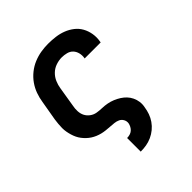

<svg xmlns="http://www.w3.org/2000/svg" viewBox="-203 -670 1006 1006"><g transform="rotate(-45 300.0 -166.5)"><path d="M260 205V104H261Q271 104 281.5 101Q292 98 300 91Q308 84 313 74.5Q318 65 320 55Q322 40 315 27.5Q308 15 295.5 9Q283 3 268 1.5Q253 0 238.5 -1Q224 -2 209.5 -3.5Q195 -5 181 -8.5Q167 -12 154 -17.5Q141 -23 129.5 -30.5Q118 -38 108 -47.5Q98 -57 89.5 -68Q81 -79 75 -91.5Q69 -104 65 -117.5Q61 -131 58.5 -145Q56 -159 56 -173.5Q56 -188 57.5 -203Q59 -218 61 -233L80 -343Q84 -370 93.5 -396.5Q103 -423 119.5 -446.5Q136 -470 159 -488.5Q182 -507 208.5 -518Q235 -529 262 -533.5Q289 -538 316 -538Q344 -538 371 -534.5Q398 -531 422.5 -521.5Q447 -512 467.5 -496Q488 -480 500.5 -457.5Q513 -435 517.5 -408Q522 -381 517 -354Q517 -352 516.5 -350.5Q516 -349 516 -348H397Q397 -348 397.5 -349Q398 -350 398 -351Q401 -369 396.5 -386.5Q392 -404 380.5 -416Q369 -428 351.5 -432.5Q334 -437 316 -437Q295 -437 273 -429.5Q251 -422 234.5 -406Q218 -390 209 -369Q200 -348 197 -327L179 -217Q175 -198 176 -178.5Q177 -159 185 -143.5Q193 -128 208 -117Q223 -106 241 -103Q259 -100 278 -99.5Q297 -99 315.5 -95.5Q334 -92 351 -85Q368 -78 383 -68.5Q398 -59 410 -46.5Q422 -34 430 -17.5Q438 -1 440.5 17.5Q443 36 439 55Q436 76 429 96Q422 116 409.5 134Q397 152 380 166Q363 180 343 189Q323 198 302.5 201.5Q282 205 261 205Z"/></g></svg>

Font: Iosevka Curly Slab ExObl
Style: Bold
Weight: 700
Width: 7
Italic angle: -9°
Monospace: yes
Designer: Belleve Invis
Foundry: Belleve Invis
Version: Version 11.0.0; ttfautohint (v1.8.3)